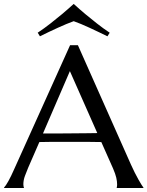

<svg xmlns="http://www.w3.org/2000/svg" viewBox="-30 -941 738 961"><path d="M554.2 0V-2Q555.2 -4.4 555.7 -9.3Q556.2 -14.2 556.2 -18.1Q556.2 -33.2 552 -51.5Q547.9 -69.8 536.1 -97.2L477.1 -230Q449.7 -231 404.3 -231Q358.9 -231 306.2 -231Q267.6 -231 231.7 -231Q195.8 -231 167 -230L110.8 -101.1Q103.5 -83 95.2 -61.5Q86.9 -40 86.9 -18.1Q86.9 -11.7 87.9 -7.6Q88.9 -3.4 89.8 -2V0H-9.8V-2Q-1 -11.2 12.2 -34.9Q25.4 -58.6 41 -94.2L320.8 -714.8H359.9L625 -118.2Q634.3 -97.2 644.3 -77.4Q654.3 -57.6 663.1 -42Q671.9 -26.4 678.7 -15.6Q685.5 -4.9 688 -2V0ZM237.8 -272.9Q266.1 -272.9 295.9 -273.2Q325.7 -273.4 354.2 -273.7Q382.8 -273.9 409.2 -274.2Q435.5 -274.4 457 -274.9L319.8 -585L185.1 -272.9ZM338.9 -921.4Q367.2 -895.5 397.5 -870.1Q423.8 -848.1 455.6 -823.2Q487.3 -798.3 519 -777.3L507.8 -759.3Q486.8 -769.5 463.9 -780.5Q440.9 -791.5 418.7 -801.8Q396.5 -812 376 -820.6Q355.5 -829.1 338.9 -835Q322.3 -829.1 302 -820.6Q281.7 -812 259.5 -802Q237.3 -792 214.4 -781Q191.4 -770 169.9 -759.3L158.7 -777.3Q190.4 -798.3 222.2 -823.2Q253.9 -848.1 280.3 -870.1Q310.5 -895.5 338.9 -921.4Z"/></svg>

Font: Marcellus SC
Style: Regular
Weight: 400
Designer: Astigmatic (AOETI)
Foundry: Astigmatic (AOETI)
Version: Version 1.001